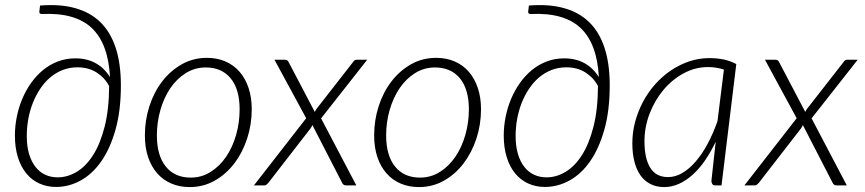

<svg xmlns="http://www.w3.org/2000/svg" viewBox="-20 -734 3424 760"><path d="M138.5 -712Q216.5 -718.5 276.2 -702.2Q336 -686 376.5 -647Q417 -608 437.8 -545.2Q458.5 -482.5 458.5 -396Q458.5 -295.5 437 -220Q415.5 -144.5 380 -94.2Q344.5 -44 298.2 -19Q252 6 202 6Q165.5 6 135.5 -7.8Q105.5 -21.5 84 -47.8Q62.5 -74 50.8 -111.8Q39 -149.5 39 -197.5Q39 -234.5 46.5 -271.8Q54 -309 68.2 -342.8Q82.5 -376.5 103.2 -405.8Q124 -435 150.5 -456.8Q177 -478.5 209.2 -490.8Q241.5 -503 278.5 -503Q324 -503 358.5 -484Q393 -465 415.5 -428.5Q408.5 -562 342.8 -623.5Q277 -685 146 -678.5Q133.5 -678.5 136 -690.5ZM208.5 -32Q247 -32 283.2 -53.5Q319.5 -75 348 -119.2Q376.5 -163.5 394 -231.8Q411.5 -300 412 -393.5Q394.5 -426.5 362.5 -447Q330.5 -467.5 286.5 -467.5Q255 -467.5 227.8 -456.8Q200.5 -446 178.2 -427Q156 -408 138.8 -382Q121.5 -356 109.8 -326Q98 -296 92 -262.8Q86 -229.5 86 -196Q86 -155 95.2 -124.2Q104.5 -93.5 120.8 -73Q137 -52.5 159.2 -42.2Q181.5 -32 208.5 -32Z M735 -31Q778.5 -31 814.2 -53.8Q850 -76.5 875.5 -114.2Q901 -152 914.8 -200.8Q928.5 -249.5 928.5 -301Q928.5 -381 893 -424Q857.5 -467 794.5 -467Q751 -467 715.2 -444.5Q679.5 -422 654.2 -384.8Q629 -347.5 615 -299Q601 -250.5 601 -198Q601 -118.5 636.2 -74.8Q671.5 -31 735 -31ZM731 6.5Q691 6.5 658.2 -7.5Q625.5 -21.5 602.2 -48Q579 -74.5 566.2 -112.2Q553.5 -150 553.5 -198Q553.5 -258.5 571.5 -314Q589.5 -369.5 622.2 -412Q655 -454.5 700 -479.8Q745 -505 799 -505Q839 -505 871.8 -491Q904.5 -477 927.8 -450.5Q951 -424 963.8 -386.2Q976.5 -348.5 976.5 -301.5Q976.5 -241 958.2 -185.5Q940 -130 907.5 -87.2Q875 -44.5 830 -19Q785 6.5 731 6.5Z M1192 -266 1066.5 -497.5H1106.5Q1113 -497.5 1116 -495.8Q1119 -494 1121.5 -490L1226 -291Q1229.5 -298.5 1234 -304.5L1378 -489Q1383 -497.5 1391.5 -497.5H1433.5L1251 -265.5L1390.5 0H1350.5Q1338.5 0 1334 -11L1216.5 -239Q1213.5 -231.5 1209 -225.5L1042 -10Q1038.5 -6 1034.8 -3Q1031 0 1025 0H985Z M1642.5 -31Q1686 -31 1721.8 -53.8Q1757.5 -76.5 1783 -114.2Q1808.5 -152 1822.2 -200.8Q1836 -249.5 1836 -301Q1836 -381 1800.5 -424Q1765 -467 1702 -467Q1658.5 -467 1622.8 -444.5Q1587 -422 1561.8 -384.8Q1536.5 -347.5 1522.5 -299Q1508.5 -250.5 1508.5 -198Q1508.5 -118.5 1543.8 -74.8Q1579 -31 1642.5 -31ZM1638.5 6.5Q1598.5 6.5 1565.8 -7.5Q1533 -21.5 1509.8 -48Q1486.5 -74.5 1473.8 -112.2Q1461 -150 1461 -198Q1461 -258.5 1479 -314Q1497 -369.5 1529.8 -412Q1562.5 -454.5 1607.5 -479.8Q1652.5 -505 1706.5 -505Q1746.5 -505 1779.2 -491Q1812 -477 1835.2 -450.5Q1858.5 -424 1871.2 -386.2Q1884 -348.5 1884 -301.5Q1884 -241 1865.8 -185.5Q1847.5 -130 1815 -87.2Q1782.5 -44.5 1737.5 -19Q1692.5 6.5 1638.5 6.5Z M2073.5 -712Q2151.5 -718.5 2211.2 -702.2Q2271 -686 2311.5 -647Q2352 -608 2372.8 -545.2Q2393.5 -482.5 2393.5 -396Q2393.5 -295.5 2372 -220Q2350.5 -144.5 2315 -94.2Q2279.5 -44 2233.2 -19Q2187 6 2137 6Q2100.5 6 2070.5 -7.8Q2040.5 -21.5 2019 -47.8Q1997.5 -74 1985.8 -111.8Q1974 -149.5 1974 -197.5Q1974 -234.5 1981.5 -271.8Q1989 -309 2003.2 -342.8Q2017.5 -376.5 2038.2 -405.8Q2059 -435 2085.5 -456.8Q2112 -478.5 2144.2 -490.8Q2176.5 -503 2213.5 -503Q2259 -503 2293.5 -484Q2328 -465 2350.5 -428.5Q2343.5 -562 2277.8 -623.5Q2212 -685 2081 -678.5Q2068.5 -678.5 2071 -690.5ZM2143.5 -32Q2182 -32 2218.2 -53.5Q2254.5 -75 2283 -119.2Q2311.5 -163.5 2329 -231.8Q2346.5 -300 2347 -393.5Q2329.5 -426.5 2297.5 -447Q2265.5 -467.5 2221.5 -467.5Q2190 -467.5 2162.8 -456.8Q2135.5 -446 2113.2 -427Q2091 -408 2073.8 -382Q2056.5 -356 2044.8 -326Q2033 -296 2027 -262.8Q2021 -229.5 2021 -196Q2021 -155 2030.2 -124.2Q2039.5 -93.5 2055.8 -73Q2072 -52.5 2094.2 -42.2Q2116.5 -32 2143.5 -32Z M2836 0H2813Q2803 0 2799.5 -5.5Q2796 -11 2796 -18L2813 -173Q2794 -133 2771.2 -99.8Q2748.5 -66.5 2722.5 -43Q2696.5 -19.5 2668 -6.5Q2639.5 6.5 2609 6.5Q2578 6.5 2554.2 -5.8Q2530.5 -18 2514.8 -40.5Q2499 -63 2491 -95Q2483 -127 2483 -167Q2483 -210.5 2494.2 -252.2Q2505.5 -294 2525.5 -331.5Q2545.5 -369 2573.5 -400.5Q2601.5 -432 2635.5 -455Q2669.5 -478 2708 -491Q2746.5 -504 2787.5 -504Q2817 -504 2843.2 -498.8Q2869.5 -493.5 2894.5 -480.5ZM2624.5 -33Q2653 -33 2680.5 -49Q2708 -65 2733.2 -94Q2758.5 -123 2780.5 -163.8Q2802.5 -204.5 2820 -254L2845.5 -458.5Q2816 -468.5 2782 -468.5Q2732 -468.5 2686.5 -444Q2641 -419.5 2606.5 -378.5Q2572 -337.5 2551.5 -284.5Q2531 -231.5 2531 -174.5Q2531 -107.5 2553.8 -70.2Q2576.5 -33 2624.5 -33Z M3133.5 -266 3008 -497.5H3048Q3054.5 -497.5 3057.5 -495.8Q3060.5 -494 3063 -490L3167.5 -291Q3171 -298.5 3175.5 -304.5L3319.5 -489Q3324.5 -497.5 3333 -497.5H3375L3192.5 -265.5L3332 0H3292Q3280 0 3275.5 -11L3158 -239Q3155 -231.5 3150.5 -225.5L2983.5 -10Q2980 -6 2976.2 -3Q2972.5 0 2966.5 0H2926.5Z"/></svg>

Font: Lato Light
Style: Italic
Weight: 300
Italic angle: -7°
Designer: Lukasz Dziedzic
Foundry: tyPoland Lukasz Dziedzic
Version: Version 2.007; 2014-02-27